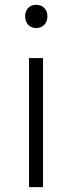

<svg xmlns="http://www.w3.org/2000/svg" viewBox="-20 -774 297 794"><path d="M100 0V-534H158V0ZM130 -658Q109 -658 96.5 -671.5Q84 -685 84 -707Q84 -728 96.5 -741Q109 -754 130 -754Q150 -754 163 -741Q176 -728 176 -707Q176 -685 163 -671.5Q150 -658 130 -658Z"/></svg>

Font: Noto Sans HK Thin Light
Style: Regular
Weight: 300
Version: Version 2.004-H2;hotconv 1.0.118;makeotfexe 2.5.65603